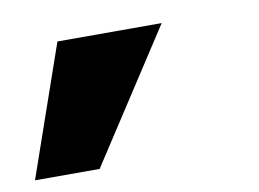

<svg xmlns="http://www.w3.org/2000/svg" viewBox="-102 -155 499 370"><g transform="rotate(-10 147.0 30.0)"><path d="M-60 158.5H66.5L233 -97.5H29Z"/></g></svg>

Font: Anybody UltraCondensed Thin Black
Style: Italic
Weight: 900
Italic angle: -10°
Version: Version 1.111